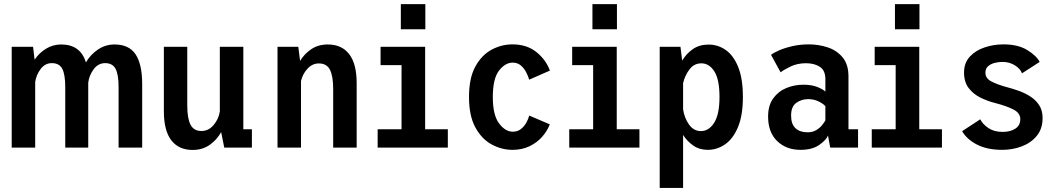

<svg xmlns="http://www.w3.org/2000/svg" viewBox="-20 -732 5265 952"><path d="M38 0V-500H144L151.5 -436Q174 -469.5 208.2 -490.5Q242.5 -511.5 283 -511.5Q379 -511.5 406 -422.5Q428.5 -461.5 465.8 -486.5Q503 -511.5 548 -511.5Q619.5 -511.5 652.2 -462.8Q685 -414 685 -313.5V0H568V-300.5Q568 -362.5 553 -390.8Q538 -419 501.5 -419Q467 -419 444.5 -388.8Q422 -358.5 417.5 -322V0H303.5V-300.5Q303.5 -362.5 288.8 -390.8Q274 -419 237 -419Q203.5 -419 181.5 -389.8Q159.5 -360.5 154.5 -325V0Z M935 11.5Q866.5 11.5 829.5 -36.2Q792.5 -84 792.5 -181V-500H908.5V-209Q908.5 -145.5 924.5 -114Q940.5 -82.5 979 -82.5Q1014 -82.5 1039 -111.8Q1064 -141 1070 -179.5V-500H1186.5V-91H1229V0H1092L1076.5 -77Q1056 -39.5 1020.2 -14Q984.5 11.5 935 11.5Z M1356 0V-500H1459L1468 -430Q1489 -465 1523.5 -488.2Q1558 -511.5 1605.5 -511.5Q1674 -511.5 1711.2 -463.8Q1748.5 -416 1748.5 -319V0H1632V-291Q1632 -354.5 1616 -386Q1600 -417.5 1561 -417.5Q1529 -417.5 1505 -391.8Q1481 -366 1472.5 -330.5V0Z M1967.5 -711.5H2089V-587H1967.5ZM1852.5 0V-91H1971V-409H1867V-500H2088V-91H2200.5V0Z M2521 11Q2467 11 2417.8 -15.8Q2368.5 -42.5 2337 -100.2Q2305.5 -158 2305.5 -251Q2305.5 -345 2337 -402.2Q2368.5 -459.5 2417.8 -485.8Q2467 -512 2521 -512Q2592 -512 2639.5 -474Q2687 -436 2706.5 -382L2604 -337Q2598.5 -355.5 2588.2 -375Q2578 -394.5 2561.8 -408Q2545.5 -421.5 2522 -421.5Q2485 -421.5 2454.2 -381.8Q2423.5 -342 2423.5 -251Q2423.5 -161.5 2454.5 -120.2Q2485.5 -79 2522.5 -79Q2546.5 -79 2563 -92.2Q2579.5 -105.5 2589.8 -124Q2600 -142.5 2604 -159L2706 -115.5Q2694 -83.5 2668.8 -54.5Q2643.5 -25.5 2606.2 -7.2Q2569 11 2521 11Z M2917.5 -711.5H3039V-587H2917.5ZM2802.5 0V-91H2921V-409H2817V-500H3038V-91H3150.5V0Z M3251 200V-500H3354L3362.5 -431.5Q3382.5 -465.5 3415 -488.2Q3447.5 -511 3493.5 -511Q3540 -511 3578.8 -483.8Q3617.5 -456.5 3640.5 -399Q3663.5 -341.5 3663.5 -251Q3663.5 -160.5 3639.5 -102.5Q3615.5 -44.5 3575.8 -16.8Q3536 11 3489.5 11Q3448 11 3417.5 -10.2Q3387 -31.5 3367 -63V200ZM3457.5 -418Q3421.5 -418 3398.8 -388Q3376 -358 3367 -320V-190Q3373.5 -146.5 3396.5 -114.2Q3419.5 -82 3455.5 -82Q3495 -82 3521.2 -123.5Q3547.5 -165 3547.5 -251Q3547.5 -338 3522 -378Q3496.5 -418 3457.5 -418Z M3949 11Q3878.5 11 3833.5 -32.5Q3788.5 -76 3788.5 -154Q3788.5 -209.5 3814 -244.5Q3839.5 -279.5 3879.5 -295.8Q3919.5 -312 3963.5 -312Q4006 -312 4034.5 -300Q4063 -288 4072.5 -277.5V-339.5Q4072.5 -383 4045 -400.8Q4017.5 -418.5 3976.5 -418.5Q3933.5 -418.5 3899.5 -402Q3865.5 -385.5 3850.5 -373.5L3803 -460Q3816 -470.5 3844.2 -482.8Q3872.5 -495 3910.2 -503.5Q3948 -512 3990.5 -512Q4039.5 -512 4084.5 -497Q4129.5 -482 4158.2 -447.2Q4187 -412.5 4187 -353V-91H4234.5V0H4096.5L4085.5 -60Q4077 -38 4042.2 -13.5Q4007.5 11 3949 11ZM3984 -76Q4009.5 -76 4027.8 -87.2Q4046 -98.5 4057 -112.5Q4068 -126.5 4072.5 -135.5V-205Q4064 -216.5 4040 -228.5Q4016 -240.5 3988 -240.5Q3954 -240.5 3928.2 -222Q3902.5 -203.5 3902.5 -159Q3902.5 -116 3924.5 -96Q3946.5 -76 3984 -76Z M4417.5 -711.5H4539V-587H4417.5ZM4302.5 0V-91H4421V-409H4317V-500H4538V-91H4650.5V0Z M4949.5 11Q4874.5 11 4824 -15.2Q4773.5 -41.5 4750.5 -81.5L4840.5 -140.5Q4853 -115.5 4881.2 -96.8Q4909.5 -78 4951 -78Q4989.5 -78 5014.2 -94Q5039 -110 5039 -141Q5039 -171.5 5005 -189Q4971 -206.5 4915 -221Q4878.5 -230 4842.8 -247.2Q4807 -264.5 4783.5 -294.8Q4760 -325 4760 -372.5Q4760 -420.5 4789 -451.5Q4818 -482.5 4862.8 -497.2Q4907.5 -512 4955.5 -512Q5027.5 -512 5073.2 -484Q5119 -456 5135 -425L5047.5 -368.5Q5038.5 -392 5011.5 -408.5Q4984.5 -425 4950.5 -425Q4931 -425 4911.5 -420Q4892 -415 4879 -403.5Q4866 -392 4866 -371.5Q4866 -343.5 4895.8 -328Q4925.5 -312.5 4972 -300Q4999 -293 5029.8 -282.2Q5060.5 -271.5 5087.8 -254.2Q5115 -237 5132.2 -211Q5149.5 -185 5149.5 -147Q5149.5 -93.5 5120.8 -58.5Q5092 -23.5 5046.2 -6.2Q5000.5 11 4949.5 11Z"/></svg>

Font: Trispace SemiCondensed Medium
Style: Regular
Weight: 500
Width: 4
Designer: Tyler Finck
Foundry: Etcetera Type Company
Version: Version 1.210; ttfautohint (v1.8.3)